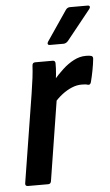

<svg xmlns="http://www.w3.org/2000/svg" viewBox="-52 -735 442 770"><g transform="rotate(-5 169.5 -350.0)"><path d="M29.3 0Q17.5 0 18.9 -11.4L75.9 -367.4Q81.5 -402.4 84.9 -430.1Q88.3 -457.8 89.3 -479.8Q90.1 -491.7 101.3 -491.7H171.8Q182.2 -491.7 182.2 -480.4Q182.6 -462.4 180.3 -437.7Q178 -413.1 175.4 -394.9L178.5 -362.6L122.7 -11.4Q120.9 0 110.7 0ZM163.4 -319.6 171.4 -413.1Q190.4 -435.3 211.9 -455.2Q233.4 -475.1 257.2 -487.4Q281 -499.7 305.6 -499.7Q313.8 -499.7 318.9 -499.2Q324 -498.7 327.4 -497.4Q334.9 -495.2 334.1 -485.6Q332 -464.6 327.3 -439.8Q322.6 -415 316.8 -392.8Q313.4 -381.2 304.2 -383.4Q298.6 -385.4 292.5 -385.9Q286.4 -386.4 278 -386.4Q259.2 -386.4 239.3 -378.2Q219.4 -370 200 -355.2Q180.6 -340.4 163.4 -319.6ZM165.5 -555.8Q159.7 -555.8 158 -559.8Q156.3 -563.8 159.7 -569.2L240.9 -688.6Q247.9 -699.9 259.1 -699.9H331Q337.2 -699.9 338.7 -695.6Q340.2 -691.4 335.8 -685.6L240.9 -567.2Q232.1 -555.8 220.7 -555.8Z"/></g></svg>

Font: Sofia Sans Condensed
Style: Italic
Weight: 400
Italic angle: -9°
Designer: Botio Nikoltchev, Ani Petrova
Foundry: lettersoup
Version: Version 4.101